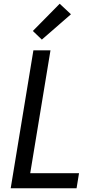

<svg xmlns="http://www.w3.org/2000/svg" viewBox="-20 -1003 540 1023"><path d="M37 0 158 -735H249L141 -80H401L388 0ZM203 -792 155 -838 298 -983 358 -927Z"/></svg>

Font: Iosevka Medium Oblique
Style: Regular
Weight: 500
Italic angle: -9°
Monospace: yes
Designer: Belleve Invis
Foundry: Belleve Invis
Version: Version 32.5.0; ttfautohint (v1.8.4)